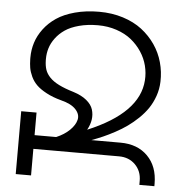

<svg xmlns="http://www.w3.org/2000/svg" viewBox="-53 -813 834 865"><g transform="rotate(5 363.5 -380.5)"><path d="M507.8 -182.1Q585 -182.1 630.9 -135.7Q676.8 -89.4 676.8 -11.2V0H608.9V-18.1Q608.9 -62.5 580.1 -91.3Q551.3 -120.1 506.8 -120.1H119.1V0H49.8V-284.2H119.1V-182.1H215.8H216.8Q252.9 -197.3 276.9 -220.7Q300.8 -244.1 306.4 -268.3Q312 -292.5 291.5 -314.9Q271 -337.4 224.1 -349.1Q185.5 -359.4 157 -374.8Q128.4 -390.1 112.1 -406.2Q95.7 -422.4 85.9 -443.4Q76.2 -464.4 73.2 -482.2Q70.3 -500 69.8 -522V-528.8Q69.8 -563.5 80.1 -596.2Q90.3 -628.9 113 -659.2Q135.7 -689.5 168.9 -711.9Q202.1 -734.4 251.7 -747.8Q301.3 -761.2 360.8 -761.2Q418.9 -761.2 469 -745.4Q519 -729.5 554.9 -701.9Q590.8 -674.3 616 -637.7Q641.1 -601.1 652.8 -558.6Q664.6 -516.1 663.1 -471.2Q662.1 -437.5 651.1 -406.2Q640.1 -375 623.3 -350.1Q606.4 -325.2 582.5 -302.2Q558.6 -279.3 534.2 -262Q509.8 -244.6 480.7 -229Q451.7 -213.4 427 -202.6Q402.3 -191.9 376 -182.1ZM276.9 -391.1Q314 -379.4 336.7 -360.6Q359.4 -341.8 366.2 -319.6Q373 -297.4 369.6 -274.2Q366.2 -251 353 -227.1Q583 -322.8 592.8 -471.2Q595.2 -504.4 586.9 -537.4Q578.6 -570.3 559.3 -599.6Q540 -628.9 512.2 -651.4Q484.4 -673.8 445.1 -687Q405.8 -700.2 360.8 -700.2Q313.5 -700.2 275.4 -689.9Q237.3 -679.7 212.6 -662.8Q188 -646 171.1 -623.3Q154.3 -600.6 147.2 -577.1Q140.1 -553.7 140.1 -528.8V-522Q140.6 -497.6 146.7 -479.7Q152.8 -461.9 168.2 -445.8Q183.6 -429.7 210 -416.5Q236.3 -403.3 276.9 -391.1Z"/></g></svg>

Font: Montserrat arm Light
Style: Regular
Weight: 300
Designer: Julieta Ulanovsky
Foundry: Julieta Ulanovsky
Version: Version 6.000;PS 006.000;hotconv 1.0.88;makeotf.lib2.5.64775